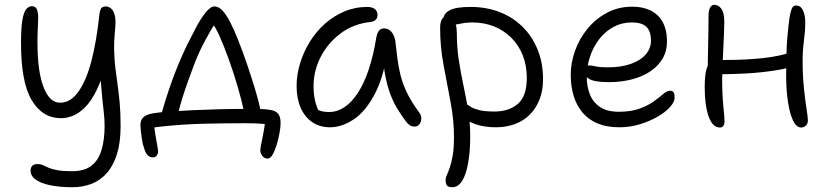

<svg xmlns="http://www.w3.org/2000/svg" viewBox="-20 -523 3471 804"><path d="M283 261Q231 261 191.5 253Q152 245 130 229.5Q108 214 108 191Q108 179 115 171.5Q122 164 138 164Q150 164 159.5 168.5Q169 173 182.5 179Q196 185 219.5 189.5Q243 194 281 194Q334 194 363.5 170.5Q393 147 405.5 104Q418 61 418 5Q418 -22 415 -49Q412 -76 408.5 -109.5Q405 -143 401.5 -189Q398 -235 397 -299L427 -271Q409 -195 385.5 -147Q362 -99 335.5 -73Q309 -47 283.5 -37.5Q258 -28 236 -28Q158 -28 113 -103Q68 -178 68 -343Q68 -408 74 -441Q80 -474 90.5 -485.5Q101 -497 113 -497Q123 -497 129.5 -491Q136 -485 138.5 -468.5Q141 -452 139 -421Q135 -348 138.5 -287.5Q142 -227 154 -183.5Q166 -140 185.5 -116.5Q205 -93 232 -93Q276 -93 309 -140Q342 -187 363 -268.5Q384 -350 395 -452Q398 -480 403.5 -488Q409 -496 424 -496Q434 -496 444.5 -488Q455 -480 460.5 -459Q466 -438 462 -400Q457 -349 458 -311Q459 -273 463 -239.5Q467 -206 472 -171.5Q477 -137 481 -95Q485 -53 485 5Q485 73 470 121.5Q455 170 428 201Q401 232 364 246.5Q327 261 283 261Z M652 -30Q661 -65 673.5 -105Q686 -145 701 -186.5Q716 -228 732.5 -266.5Q749 -305 764 -336Q781 -370 800.5 -407Q820 -444 840.5 -470Q861 -496 878 -496Q895 -496 911 -479.5Q927 -463 945 -428Q959 -401 977 -356Q995 -311 1013 -258.5Q1031 -206 1047 -153.5Q1063 -101 1072 -58L1002 -55Q992 -103 975 -161Q958 -219 938 -274.5Q918 -330 899.5 -371.5Q881 -413 867 -427L890 -440Q865 -402 839 -353.5Q813 -305 793 -253Q779 -215 766.5 -180.5Q754 -146 743.5 -112Q733 -78 724 -40ZM1101 141Q1087 141 1078.5 130Q1070 119 1070 106Q1070 96 1075.5 71.5Q1081 47 1086.5 13.5Q1092 -20 1092 -55L1124 0Q1110 -2 1080 -4.5Q1050 -7 1006 -7Q964 -7 921 -6.5Q878 -6 836.5 -5Q795 -4 755 -1.5Q715 1 678.5 4.5Q642 8 610 13L625 -13Q625 1 627.5 20Q630 39 633.5 58Q637 77 639.5 91.5Q642 106 642 111Q642 120 636.5 128Q631 136 620 136Q608 136 599.5 128Q591 120 586.5 107Q582 94 578 80Q576 70 573.5 54.5Q571 39 569.5 24Q568 9 568 1Q568 -13 573.5 -23Q579 -33 591.5 -39.5Q604 -46 624 -49Q649 -53 691.5 -56Q734 -59 786.5 -61.5Q839 -64 895 -65.5Q951 -67 1003 -67Q1020 -67 1038 -67Q1056 -67 1074 -66.5Q1092 -66 1110 -63Q1134 -60 1144.5 -47Q1155 -34 1155 -8Q1155 9 1150.5 34Q1146 59 1138.5 83.5Q1131 108 1121.5 124.5Q1112 141 1101 141Z M1362 10Q1319 10 1287.5 -11.5Q1256 -33 1239 -72Q1222 -111 1222 -163Q1222 -210 1236.5 -257.5Q1251 -305 1277 -347.5Q1303 -390 1340 -423Q1377 -456 1422 -475Q1467 -494 1519 -494Q1537 -494 1549 -485.5Q1561 -477 1561 -460Q1561 -449 1554 -441Q1547 -433 1531 -431Q1459 -423 1405.5 -382.5Q1352 -342 1322.5 -284Q1293 -226 1293 -163Q1293 -131 1298.5 -104.5Q1304 -78 1324 -36L1278 -93Q1300 -69 1315 -61.5Q1330 -54 1358 -54Q1426 -54 1478.5 -134Q1531 -214 1556 -367Q1559 -384 1566.5 -394Q1574 -404 1589 -404Q1609 -404 1622 -386Q1635 -368 1637 -338Q1643 -277 1652.5 -229Q1662 -181 1682 -139Q1702 -97 1736 -51Q1743 -42 1744 -32Q1745 -22 1742 -13Q1739 -4 1732.5 1.5Q1726 7 1717 7Q1704 7 1696 1.5Q1688 -4 1680 -14Q1661 -40 1644 -67.5Q1627 -95 1613.5 -131.5Q1600 -168 1591 -219Q1582 -270 1580 -342L1606 -341Q1592 -213 1552.5 -135.5Q1513 -58 1462.5 -24Q1412 10 1362 10Z M2056 10Q2011 10 1975.5 -1.5Q1940 -13 1919 -30.5Q1898 -48 1898 -67Q1898 -78 1902 -85Q1906 -92 1918 -92Q1927 -92 1934.5 -86.5Q1942 -81 1954 -74Q1966 -67 1988.5 -61.5Q2011 -56 2051 -56Q2111 -56 2148.5 -88Q2186 -120 2186 -197Q2186 -249 2169 -291.5Q2152 -334 2121 -365Q2090 -396 2048.5 -412.5Q2007 -429 1958 -429Q1932 -429 1906.5 -423.5Q1881 -418 1866 -418Q1857 -418 1850.5 -422Q1844 -426 1841 -433Q1838 -440 1838 -447Q1838 -467 1864 -480.5Q1890 -494 1951 -494Q2016 -494 2071 -473Q2126 -452 2167 -412Q2208 -372 2231 -316Q2254 -260 2254 -191Q2254 -143 2239 -105.5Q2224 -68 2197.5 -42Q2171 -16 2135 -3Q2099 10 2056 10ZM1875 261Q1865 261 1858.5 258.5Q1852 256 1849 249.5Q1846 243 1846 233Q1846 221 1851.5 209Q1857 197 1863.5 178.5Q1870 160 1875.5 129.5Q1881 99 1881 50Q1881 -22 1866.5 -97Q1852 -172 1837.5 -250Q1823 -328 1823 -406Q1823 -432 1831.5 -444Q1840 -456 1856 -456Q1868 -456 1876 -446Q1884 -436 1888.5 -420Q1893 -404 1893 -384Q1893 -324 1901.5 -269.5Q1910 -215 1921 -163.5Q1932 -112 1940.5 -60.5Q1949 -9 1949 46Q1949 98 1943.5 138.5Q1938 179 1928.5 206Q1919 233 1905.5 247Q1892 261 1875 261Z M2574 10Q2521 10 2482.5 -6Q2444 -22 2419 -52Q2394 -82 2382 -122Q2370 -162 2370 -210Q2370 -260 2388 -310.5Q2406 -361 2440 -402.5Q2474 -444 2521.5 -469.5Q2569 -495 2628 -495Q2672 -495 2704.5 -479Q2737 -463 2755 -430.5Q2773 -398 2773 -349Q2773 -309 2754.5 -277.5Q2736 -246 2703 -224Q2670 -202 2625.5 -190.5Q2581 -179 2529 -179Q2467 -179 2444.5 -194Q2422 -209 2422 -227Q2422 -238 2427.5 -243.5Q2433 -249 2447 -249Q2458 -249 2475 -245Q2492 -241 2525 -241Q2580 -241 2620.5 -255Q2661 -269 2683.5 -294.5Q2706 -320 2706 -353Q2706 -391 2687.5 -410Q2669 -429 2625 -429Q2584 -429 2549.5 -410.5Q2515 -392 2490 -360Q2465 -328 2451 -287Q2437 -246 2437 -201Q2437 -161 2450 -128Q2463 -95 2492.5 -75Q2522 -55 2571 -55Q2624 -55 2659.5 -68.5Q2695 -82 2718.5 -99Q2742 -116 2757.5 -129.5Q2773 -143 2786 -143Q2797 -143 2801 -136Q2805 -129 2805 -114Q2805 -96 2785.5 -74.5Q2766 -53 2733 -34Q2700 -15 2659 -2.5Q2618 10 2574 10Z M2995 11Q2964 11 2947.5 -35Q2931 -81 2931 -157Q2931 -207 2938 -232Q2945 -257 2963 -266Q2972 -271 2988 -271.5Q3004 -272 3028 -272Q3101 -272 3173.5 -279.5Q3246 -287 3310 -309L3337 -257Q3289 -238 3229 -228.5Q3169 -219 3106 -215.5Q3043 -212 2985 -212L2943 -215Q2944 -274 2945.5 -340.5Q2947 -407 2947 -458Q2947 -479 2953.5 -491Q2960 -503 2971 -503Q2988 -503 3000.5 -486.5Q3013 -470 3013 -432Q3013 -410 3011.5 -378.5Q3010 -347 3008.5 -312Q3007 -277 3005.5 -245.5Q3004 -214 3004 -193Q3004 -128 3009 -79Q3014 -30 3014 -13Q3014 -3 3009 4Q3004 11 2995 11ZM3335 11Q3315 11 3301 -18Q3287 -47 3279.5 -97Q3272 -147 3272 -208Q3272 -304 3276.5 -359.5Q3281 -415 3286 -448Q3289 -468 3294.5 -484Q3300 -500 3313 -500Q3333 -500 3342.5 -479.5Q3352 -459 3352 -430Q3352 -394 3346.5 -353Q3341 -312 3341 -268Q3341 -205 3346.5 -153Q3352 -101 3357.5 -66.5Q3363 -32 3363 -19Q3363 -5 3354.5 3Q3346 11 3335 11Z"/></svg>

Font: Shantell Sans Light
Style: Regular
Weight: 300
Designer: Stephen Nixon, Anya Danilova, Shantell Martin
Foundry: Arrow Type
Version: Version 1.011;[c5ecc13dd]